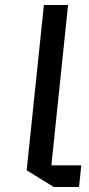

<svg xmlns="http://www.w3.org/2000/svg" viewBox="-20 -750 357 770"><path d="M196 0 87 -67 156 -730H253L186 -87H306L297 0Z"/></svg>

Font: Quantico
Style: Italic
Weight: 400
Italic angle: -12°
Designer: Matt Desmond
Foundry: MADtype
Version: Version 2.002